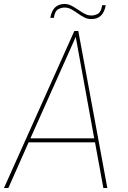

<svg xmlns="http://www.w3.org/2000/svg" viewBox="-34 -946 644 966"><path d="M498 -850ZM426 -850Q406 -850 389 -859Q372 -868 356 -879.5Q340 -891 324.5 -899.5Q309 -908 291 -908Q274 -908 258 -899Q242 -890 237 -856H219Q231 -926 291 -926Q309 -926 326 -917Q343 -908 359 -897Q375 -886 391.5 -877Q408 -868 426 -868Q443 -868 459 -877Q475 -886 480 -920H498Q486 -850 426 -850ZM506 0H486L444 -230H110L8 0H-14L340 -790H360ZM440 -250 347 -760 119 -250Z"/></svg>

Font: Tanohe Sans Thin
Style: Italic
Weight: 100
Designer: Village Type and Design LLC & Cristiano Sobral
Foundry: Cooper Hewitt Smithsonian Design Museum
Version: Version 1.00;September 29, 2021;FontCreator 13.0.0.2655 64-b